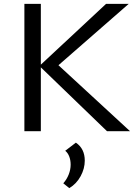

<svg xmlns="http://www.w3.org/2000/svg" viewBox="-20 -678 719 992"><path d="M533 0 191 -330V0H106V-658H191V-344L528 -658H645L282 -341L652 0ZM307 269Q325 249 335 223.5Q345 198 345 173Q345 149 337.5 130Q330 111 317 101L372 59Q418 90 418 152Q418 193 396.5 232.5Q375 272 338 294Z"/></svg>

Font: Ysabeau Medium
Style: Regular
Weight: 500
Designer: Christian Thalmann (Catharsis Fonts)
Version: Version 0.003